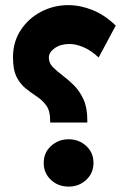

<svg xmlns="http://www.w3.org/2000/svg" viewBox="-20 -709 480 729"><path d="M29.3 -491.2Q29.3 -549.8 58.6 -594.5Q87.9 -639.2 135.7 -664.3Q183.6 -689.5 239.7 -689.5Q284.7 -689.5 331.3 -670.9Q377.9 -652.3 419.4 -611.8L354.5 -490.7Q325.2 -518.1 296.6 -530Q268.1 -542 243.7 -542Q210 -542 187.7 -526.1Q165.5 -510.3 165.5 -490.2Q165.5 -470.2 180.2 -454.8Q194.8 -439.5 216.6 -423.3Q238.3 -407.2 260.3 -385.5Q282.2 -363.8 296.9 -332Q311.5 -300.3 311.5 -253.4V-243.7H170.4V-252.4Q170.4 -287.6 156.2 -307.6Q142.1 -327.6 121.1 -341.6Q100.1 -355.5 78.9 -372.1Q57.6 -388.7 43.5 -416Q29.3 -443.4 29.3 -491.2ZM146 -90.3Q146 -129.4 173.8 -154.8Q201.7 -180.2 240.7 -180.2Q279.8 -180.2 307.4 -154.8Q335 -129.4 335 -90.3Q335 -51.8 307.4 -26.1Q279.8 -0.5 240.7 -0.5Q200.7 -0.5 173.3 -26.1Q146 -51.8 146 -90.3Z"/></svg>

Font: Vazirmatn FD Black
Style: Regular
Weight: 900
Designer: Saber Rastikerdar
Foundry: Saber Rastikerdar
Version: Version 33.003